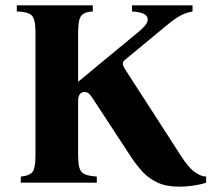

<svg xmlns="http://www.w3.org/2000/svg" viewBox="-20 -685 798 720"><path d="M652 15Q604 15 571.5 0Q539 -15 516.5 -39Q494 -63 475 -91L329 -314Q318 -331 311.5 -335.5Q305 -340 296 -340Q286 -340 279.5 -332Q273 -324 273 -306V-100Q273 -51 288 -38Q303 -25 343 -23V0H58V-23Q87 -25 100 -38Q113 -51 113 -100V-565Q113 -614 98.5 -627.5Q84 -641 43 -642V-665H328V-642Q299 -641 286 -627.5Q273 -614 273 -565V-380H275L499 -565Q516 -579 525 -590.5Q534 -602 534 -612Q534 -639 475 -642V-665H702V-642Q672 -637 647 -621Q622 -605 593 -580L448 -460Q440 -453 440.5 -446Q441 -439 448 -427L657 -103Q686 -57 710 -40Q734 -23 753 -23V0Q733 7 705.5 11Q678 15 652 15Z"/></svg>

Font: Bona Nova
Style: Bold
Weight: 700
Designer: Mateusz Machalski
Foundry: Capitalics
Version: Version 4.001; ttfautohint (v1.8.3)